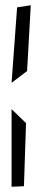

<svg xmlns="http://www.w3.org/2000/svg" viewBox="-20 -640 161 730"><path d="M83 -370 97 -620 45 -612 24 -325ZM24 -225V70L71 68L79 -172Z"/></svg>

Font: Stormblade
Style: Regular
Weight: 400
Designer: Mew Too
Foundry: Cannot Into Space Fonts
Version: Version 0.77